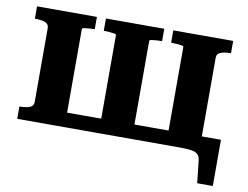

<svg xmlns="http://www.w3.org/2000/svg" viewBox="-73 -613 1108 859"><g transform="rotate(10 481.5 -183.5)"><path d="M93 -423Q93 -442 75.5 -448.5Q58 -455 30 -455H29V-511H301V-455H298Q288 -455 275 -454Q262 -453 253 -451.5Q244 -450 244 -446V0H29V-56H30Q58 -56 75.5 -62.5Q93 -69 93 -88ZM705 -446Q705 -450 695.5 -451.5Q686 -453 673.5 -454Q661 -455 650 -455H648V-511H920V-455H919Q892 -455 874 -448.5Q856 -442 856 -423V0H705ZM724 0V-66H943V144H872L861 43Q859 25 849.5 15.5Q840 6 820.5 3Q801 0 769 0ZM204 0V-66H763V0ZM342 -455V-511H607V-455H604Q594 -455 581 -454Q568 -453 559 -451.5Q550 -450 550 -446V0H399V-446Q399 -450 390 -451.5Q381 -453 368 -454Q355 -455 345 -455Z"/></g></svg>

Font: Roboto Serif 28pt SemiBold
Style: Regular
Weight: 600
Designer: Greg Gazdowicz
Foundry: Commercial Type
Version: Version 1.008